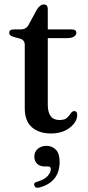

<svg xmlns="http://www.w3.org/2000/svg" viewBox="-20 -606 406 884"><path d="M71 -428.5 45 -435.5Q32 -439 27.2 -443.5Q22.5 -448 22.5 -454.5Q22.5 -470.5 43 -470.5H75Q100 -470.5 111 -490.5L150.5 -563Q165 -585.5 181.5 -585.5Q200 -585.5 200 -564.5V-470.5H310Q331.5 -470.5 331.5 -455Q331.5 -444.5 320.8 -437.5Q310 -430.5 287 -430.5H200V-124Q200 -53.5 253.5 -53.5Q278.5 -53.5 289 -63.8Q299.5 -74 305.8 -84.2Q312 -94.5 322.5 -94.5Q335.5 -94.5 335.5 -77Q335.5 -45 301.5 -18.2Q267.5 8.5 214.5 8.5Q159.5 8.5 126.8 -20.2Q94 -49 94 -107V-399.5Q94 -422 71 -428.5ZM187.5 160.5Q163 160.5 150.5 147.5Q138 134.5 138 115.5Q138 93 154 79.2Q170 65.5 193.5 65.5Q220 65.5 237.2 83.2Q254.5 101 254.5 138.5Q254.5 233 160.5 257.5Q142.5 262 138 248Q133.5 234.5 151.5 230.5Q183.5 221.5 198.8 205Q214 188.5 214 172Q214 160.5 201 160.5Z"/></svg>

Font: Fraunces 9pt
Style: Regular
Weight: 400
Version: Version 1.000;[b76b70a41]